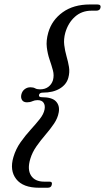

<svg xmlns="http://www.w3.org/2000/svg" viewBox="-20 -746 482 881"><path d="M159 -310.5Q157 -300 171.5 -300Q219 -300 237 -280.5Q255 -261 249.5 -230.5Q245 -204 227.8 -178.5Q210.5 -153 188.5 -127.5Q166.5 -102 147.2 -74.5Q128 -47 119 -17Q104.5 31 122.2 59.2Q140 87.5 183 87.5H207Q221.5 87.5 217.5 102Q215 115.5 198.5 115.5H159.5Q85.5 115.5 54.5 75.8Q23.5 36 41.5 -25Q52.5 -62.5 74.5 -93.5Q96.5 -124.5 120.5 -150.8Q144.5 -177 162.5 -199.8Q180.5 -222.5 184.5 -244Q188 -262.5 180 -274.5Q172 -286.5 152 -286.5Q139.5 -286.5 128.5 -281.5Q117.5 -276.5 104 -276.5Q87.5 -276.5 81 -287.2Q74.5 -298 78 -312.5Q81.5 -327.5 93 -336.5Q104.5 -345.5 119.5 -345.5Q133 -345.5 141.2 -340.8Q149.5 -336 163.5 -336Q186.5 -336 201.8 -347.5Q217 -359 223 -378Q229 -400 222.8 -423.2Q216.5 -446.5 207.5 -472.5Q198.5 -498.5 194.8 -529Q191 -559.5 201.5 -596.5Q218 -654 267.8 -689.8Q317.5 -725.5 392.5 -725.5H426.5Q445 -725.5 441 -710Q438 -697 421.5 -697H400Q355 -697 323.8 -669Q292.5 -641 279.5 -595.5Q271.5 -566 274.8 -539.5Q278 -513 285.2 -488Q292.5 -463 296.5 -438.8Q300.5 -414.5 293.5 -389Q285 -358 254.2 -339.5Q223.5 -321 176.5 -321Q161.5 -321 159 -310.5Z"/></svg>

Font: Fraunces 144pt Soft
Style: Italic
Weight: 400
Italic angle: -16°
Version: Version 1.000;[b76b70a41]